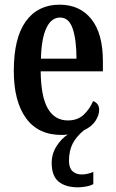

<svg xmlns="http://www.w3.org/2000/svg" viewBox="-20 -567 495 821"><path d="M314 234Q260 234 230.5 209.5Q201 185 201 130Q201 91 221.5 58.5Q242 26 270 8Q259 10 243 10Q143 10 91 -62Q39 -134 39 -264Q39 -405 90.5 -476Q142 -547 235 -547Q321 -547 370.5 -485.5Q420 -424 420 -305V-262H154Q155 -154 184.5 -103Q214 -52 270 -52Q312 -52 338 -76.5Q364 -101 378 -135Q389 -131 396.5 -122Q404 -113 404 -97Q404 -75 388.5 -50.5Q373 -26 339 -10Q306 17 290.5 47.5Q275 78 275 121Q275 151 290 165Q305 179 329 179Q354 179 379 168V220Q368 227 348 230.5Q328 234 314 234ZM307 -316Q307 -396 291 -444Q275 -492 237 -492Q199 -492 178 -446.5Q157 -401 155 -316Z"/></svg>

Font: Noto Serif Bengali ExtraCondensed SemiBold
Style: Regular
Weight: 600
Width: 2
Designer: Juan Bruce, Universal Thirst, Indian Type Foundry and the Monotype Design Team.
Foundry: Monotype Imaging Inc.
Version: Version 2.003; ttfautohint (v1.8.4.7-5d5b)